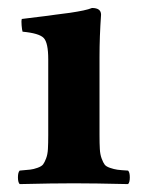

<svg xmlns="http://www.w3.org/2000/svg" viewBox="-20 -464 362 486"><path d="M231.9 -122.1Q231.9 -100.6 232.7 -86.9Q233.4 -73.2 237.3 -62.7Q241.2 -52.2 244.9 -47.4Q248.5 -42.5 258.5 -39.1Q268.6 -35.6 277.3 -34.4Q286.1 -33.2 304.2 -32.2Q308.6 -27.8 308.6 -15.1Q308.6 -2.4 304.2 2Q218.3 0 167 0Q113.8 0 29.8 2Q25.4 -2.4 25.4 -15.1Q25.4 -27.8 29.8 -32.2Q48.3 -33.7 56.6 -34.7Q64.9 -35.6 75.2 -39.3Q85.4 -43 89.1 -47.9Q92.8 -52.7 96.7 -63Q100.6 -73.2 101.3 -86.9Q102.1 -100.6 102.1 -122.1V-314Q102.1 -356 90.6 -367.9Q79.1 -379.9 37.1 -383.8Q35.6 -388.7 34.7 -399.9Q33.7 -411.1 35.2 -416Q48.8 -418 76.4 -421.1Q104 -424.3 120.1 -426.8L157.2 -431.6Q177.2 -434.6 190.9 -437.5Q204.6 -440.4 212.9 -443.8Q235.8 -443.8 235.8 -426.8Q231.9 -371.1 231.9 -321.3Z"/></svg>

Font: Linux Libertine G
Style: Bold
Weight: 700
Designer: Philipp H. Poll
Foundry: Philipp H. Poll
Version: Version 5.0.3